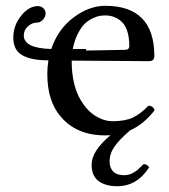

<svg xmlns="http://www.w3.org/2000/svg" viewBox="-20 -457 581 662"><path d="M494.1 120.1Q452.6 185.1 383.8 185.1Q343.8 185.1 319.8 167.2Q295.9 149.4 295.9 110.8Q295.9 63.5 360.8 9.3Q355 9.8 342.8 9.8Q244.6 9.8 189.9 -54.2Q143.1 -107.9 143.1 -202.1Q143.1 -225.6 147 -249H145Q88.4 -249 57.1 -266.4Q25.9 -283.7 25.9 -327.1Q25.9 -369.1 52.7 -402.6Q79.6 -436 110.8 -436Q121.1 -436 129.2 -429Q137.2 -421.9 137.2 -410.2Q137.2 -398.9 127.9 -388.9Q118.7 -378.9 106 -378.9Q90.3 -378.9 76.2 -366Q62 -353 62 -335Q62 -290.5 156.7 -288.1Q180.2 -356.9 233.9 -397Q287.6 -437 342.8 -437Q512.2 -437 512.2 -263.2Q512.2 -246.1 493.2 -246.1L227.1 -248Q227.1 -163.6 258.8 -110.8Q280.8 -74.7 309.8 -56.9Q338.9 -39.1 368.2 -39.1Q410.2 -39.1 436.8 -51Q463.4 -63 492.2 -92.8Q508.8 -91.3 513.2 -77.1Q476.1 -28.8 428.2 -7.3Q391.6 24.4 374.8 48.3Q357.9 72.3 357.9 100.1Q357.9 121.1 369.9 134Q381.8 147 408.2 147Q421.9 147 434.1 141.4Q446.3 135.7 453.6 129.4Q460.9 123 475.1 108.9Q487.8 108.9 494.1 120.1ZM231 -288.1H276.9V-282.7L411.1 -285.2Q425.8 -285.2 425.8 -298.8Q425.8 -328.6 418.5 -350.3Q411.1 -372.1 398.4 -383.1Q385.7 -394 372.1 -398.9Q358.4 -403.8 342.8 -403.8Q333.5 -403.8 324 -402.3Q314.5 -400.9 299.3 -393.8Q284.2 -386.7 272.2 -375.2Q260.3 -363.8 248.5 -341.1Q236.8 -318.4 231 -288.1Z"/></svg>

Font: Linux Libertine G
Style: Regular
Weight: 400
Designer: Philipp H. Poll
Foundry: Philipp H. Poll
Version: Version 4.7.5